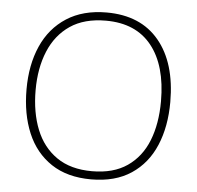

<svg xmlns="http://www.w3.org/2000/svg" viewBox="-52 -778 864 842"><g transform="rotate(5 379.5 -357.5)"><path d="M696 -358Q696 -250 661 -167Q626 -84 555.5 -37Q485 10 379 10Q274 10 203.5 -37Q133 -84 98 -167Q63 -250 63 -359Q63 -467 99.5 -549.5Q136 -632 208 -678.5Q280 -725 384 -725Q534 -725 615 -627.5Q696 -530 696 -358ZM103 -359Q103 -261 133 -186Q163 -111 224.5 -68.5Q286 -26 380 -26Q474 -26 535 -68Q596 -110 625.5 -184.5Q655 -259 655 -358Q655 -515 585.5 -602Q516 -689 384 -689Q289 -689 227 -647Q165 -605 134 -530.5Q103 -456 103 -359Z"/></g></svg>

Font: Noto Sans Arabic UI XLt
Style: Regular
Weight: 200
Designer: Monotype Design Team, Nadine Chahine and Nizar Qandah
Foundry: Monotype Imaging Inc.
Version: Version 2.010; ttfautohint (v1.8.4.7-5d5b)